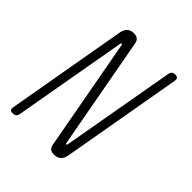

<svg xmlns="http://www.w3.org/2000/svg" viewBox="-206 -871 1011 1011"><g transform="rotate(45 300.0 -365.0)"><path d="M152 -693Q157 -716 170.5 -728Q184 -740 207 -740Q225 -740 235.5 -732Q246 -724 249 -707L364 -80Q364 -77 365.5 -75.5Q367 -74 369 -74Q371 -74 372 -75.5Q373 -77 374 -80L486 -715Q488 -728 495 -734Q502 -740 515 -740Q528 -740 533 -734Q538 -728 536 -715L417 -37Q412 -14 398 -2Q384 10 361 10Q343 10 333 2Q323 -6 320 -23L205 -650Q204 -653 203 -654.5Q202 -656 200 -656Q198 -656 196.5 -654.5Q195 -653 195 -650L83 -15Q81 -2 73.5 4Q66 10 53 10Q40 10 35.5 4Q31 -2 33 -15Z"/></g></svg>

Font: Maple Mono Thin
Style: Italic
Weight: 250
Italic angle: -10°
Monospace: yes
Designer: subframe7536
Version: Version 7.000